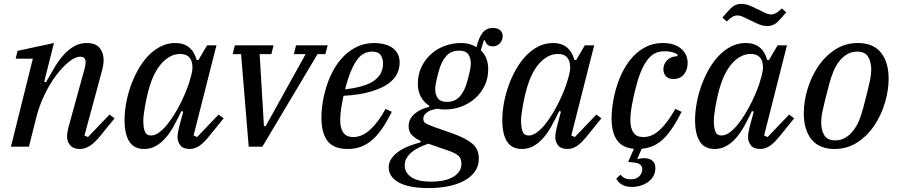

<svg xmlns="http://www.w3.org/2000/svg" viewBox="-20 -750 4603 982"><path d="M389 12Q355 12 339 -7Q323 -26 323 -51Q323 -62 325 -74.5Q327 -87 330 -98L414 -404Q416 -413 417 -420Q418 -427 418 -432Q418 -460 391 -460Q365 -460 332.5 -434Q300 -408 267.5 -365Q235 -322 207.5 -265Q180 -208 165 -147L128 0H36L148 -450H60L70 -490L256 -530L206 -332L215 -329Q236 -367 257.5 -403Q279 -439 304 -467.5Q329 -496 358.5 -513Q388 -530 424 -530Q469 -530 489.5 -505Q510 -480 510 -442Q510 -419 501 -386L412 -57L430 -49L540 -164L566 -145L498 -61Q463 -18 438 -3Q413 12 389 12Z M718 12Q665 12 641 -26.5Q617 -65 617 -135Q617 -176 625 -221Q633 -266 648.5 -310Q664 -354 686.5 -394Q709 -434 737.5 -464Q766 -494 801 -512Q836 -530 876 -530Q962 -530 986 -443H995L1039 -518H1087L970 -57L988 -49L1098 -164L1124 -145L1056 -61Q1021 -17 997.5 -2.5Q974 12 951 12Q917 12 902.5 -6.5Q888 -25 888 -48Q888 -60 890.5 -74.5Q893 -89 896 -100L917 -179L908 -182Q888 -140 868 -104Q848 -68 825 -42.5Q802 -17 775.5 -2.5Q749 12 718 12ZM752 -57Q772 -57 793 -72Q814 -87 834 -111.5Q854 -136 873 -167Q892 -198 907.5 -230Q923 -262 935 -292.5Q947 -323 953 -347L958 -364Q971 -412 957 -443Q943 -474 901 -474Q851 -474 808 -427.5Q765 -381 740 -290Q735 -273 730.5 -252Q726 -231 722 -209Q718 -187 715.5 -167Q713 -147 713 -133Q713 -97 721 -77Q729 -57 752 -57Z M1213 -473H1170L1181 -518H1379L1368 -473H1308L1330 -105H1339L1543 -473H1483L1494 -518H1656L1644 -473H1604L1322 0H1252Z M1758 12Q1687 12 1655.5 -28.5Q1624 -69 1624 -149Q1624 -186 1631 -229Q1638 -272 1652 -314.5Q1666 -357 1688 -396Q1710 -435 1740 -464.5Q1770 -494 1808.5 -512Q1847 -530 1895 -530Q1918 -530 1941 -525Q1964 -520 1982.5 -508.5Q2001 -497 2012.5 -477.5Q2024 -458 2024 -429Q2024 -401 2011 -373Q1998 -345 1965 -321.5Q1932 -298 1876.5 -281.5Q1821 -265 1737 -260Q1730 -228 1725 -195.5Q1720 -163 1720 -136Q1720 -94 1736 -71.5Q1752 -49 1787 -49Q1832 -49 1873.5 -87Q1915 -125 1952 -193L1984 -178Q1960 -130 1935.5 -94Q1911 -58 1884 -34.5Q1857 -11 1826 0.5Q1795 12 1758 12ZM1745 -293Q1848 -305 1893.5 -337.5Q1939 -370 1939 -425Q1939 -451 1927 -468.5Q1915 -486 1883 -486Q1861 -486 1842 -476.5Q1823 -467 1806.5 -444.5Q1790 -422 1774.5 -385Q1759 -348 1745 -293Z M2173 212Q2119 212 2080 204Q2041 196 2016.5 181.5Q1992 167 1980 148Q1968 129 1968 107Q1968 81 1982.5 60.5Q1997 40 2020 24Q2043 8 2072 -3Q2101 -14 2130 -22L2132 -29Q2103 -42 2086.5 -59.5Q2070 -77 2070 -104Q2070 -126 2079.5 -142.5Q2089 -159 2104 -171Q2119 -183 2137.5 -191Q2156 -199 2174 -203L2176 -209Q2148 -226 2132.5 -255Q2117 -284 2117 -322Q2117 -367 2134.5 -405Q2152 -443 2182 -471Q2212 -499 2252.5 -514.5Q2293 -530 2339 -530Q2362 -530 2381 -524.5Q2400 -519 2417 -509Q2428 -556 2447.5 -581.5Q2467 -607 2501 -607Q2524 -607 2537.5 -596Q2551 -585 2551 -565Q2551 -543 2536 -528Q2521 -513 2501 -513Q2483 -513 2473.5 -521.5Q2464 -530 2460 -544H2455L2439 -493Q2477 -457 2477 -396Q2477 -351 2459.5 -313.5Q2442 -276 2411.5 -248.5Q2381 -221 2341 -205.5Q2301 -190 2256 -190Q2233 -190 2217 -194Q2205 -192 2192 -188.5Q2179 -185 2168.5 -178.5Q2158 -172 2151.5 -163Q2145 -154 2145 -142Q2145 -125 2160.5 -117.5Q2176 -110 2202 -100L2299 -66Q2362 -43 2395.5 -15.5Q2429 12 2429 61Q2429 101 2407.5 129.5Q2386 158 2350 176.5Q2314 195 2268 203.5Q2222 212 2173 212ZM2266 -229Q2308 -229 2333 -258Q2358 -287 2371 -338Q2382 -379 2385 -396.5Q2388 -414 2388 -424Q2388 -455 2374.5 -473Q2361 -491 2328 -491Q2286 -491 2261 -462Q2236 -433 2223 -382Q2212 -341 2209 -323.5Q2206 -306 2206 -296Q2206 -265 2219.5 -247Q2233 -229 2266 -229ZM2187 179Q2214 179 2241 174.5Q2268 170 2290 159Q2312 148 2326 130.5Q2340 113 2340 87Q2340 58 2321.5 44Q2303 30 2269 19L2171 -15Q2147 -7 2125 3.5Q2103 14 2086.5 27.5Q2070 41 2060 58Q2050 75 2050 96Q2050 132 2082.5 155.5Q2115 179 2187 179Z M2650 12Q2597 12 2573 -26.5Q2549 -65 2549 -135Q2549 -176 2557 -221Q2565 -266 2580.5 -310Q2596 -354 2618.5 -394Q2641 -434 2669.5 -464Q2698 -494 2733 -512Q2768 -530 2808 -530Q2894 -530 2918 -443H2927L2971 -518H3019L2902 -57L2920 -49L3030 -164L3056 -145L2988 -61Q2953 -17 2929.5 -2.5Q2906 12 2883 12Q2849 12 2834.5 -6.5Q2820 -25 2820 -48Q2820 -60 2822.5 -74.5Q2825 -89 2828 -100L2849 -179L2840 -182Q2820 -140 2800 -104Q2780 -68 2757 -42.5Q2734 -17 2707.5 -2.5Q2681 12 2650 12ZM2684 -57Q2704 -57 2725 -72Q2746 -87 2766 -111.5Q2786 -136 2805 -167Q2824 -198 2839.5 -230Q2855 -262 2867 -292.5Q2879 -323 2885 -347L2890 -364Q2903 -412 2889 -443Q2875 -474 2833 -474Q2783 -474 2740 -427.5Q2697 -381 2672 -290Q2667 -273 2662.5 -252Q2658 -231 2654 -209Q2650 -187 2647.5 -167Q2645 -147 2645 -133Q2645 -97 2653 -77Q2661 -57 2684 -57Z M3212 206Q3180 206 3160 193.5Q3140 181 3132 164L3154 143Q3170 167 3207 167Q3226 167 3237.5 160.5Q3249 154 3255 145.5Q3261 137 3263 128.5Q3265 120 3265 116Q3265 102 3255 92.5Q3245 83 3219 81L3193 78L3222 11Q3163 6 3135.5 -33.5Q3108 -73 3108 -144Q3108 -182 3115 -225.5Q3122 -269 3135.5 -312Q3149 -355 3170.5 -394.5Q3192 -434 3221 -464Q3250 -494 3287 -512Q3324 -530 3370 -530Q3429 -530 3463 -501.5Q3497 -473 3497 -428Q3497 -393 3478 -369.5Q3459 -346 3424 -346Q3398 -346 3385.5 -360.5Q3373 -375 3373 -395Q3373 -407 3377 -418.5Q3381 -430 3390 -440Q3399 -450 3412.5 -456Q3426 -462 3445 -463V-471Q3422 -488 3378 -488Q3355 -488 3334.5 -479.5Q3314 -471 3295.5 -449Q3277 -427 3260.5 -389.5Q3244 -352 3230 -294Q3220 -257 3212 -212.5Q3204 -168 3204 -135Q3204 -94 3220 -71.5Q3236 -49 3271 -49Q3316 -49 3356 -87Q3396 -125 3434 -193L3466 -178Q3421 -87 3374.5 -41Q3328 5 3262 11L3240 61L3242 64Q3251 61 3259.5 60Q3268 59 3276 59Q3301 59 3316.5 72Q3332 85 3332 109Q3332 132 3322 150Q3312 168 3295 180.5Q3278 193 3256.5 199.5Q3235 206 3212 206Z M3636 12Q3583 12 3559 -26.5Q3535 -65 3535 -135Q3535 -176 3543 -221Q3551 -266 3566.5 -310Q3582 -354 3604.5 -394Q3627 -434 3655.5 -464Q3684 -494 3719 -512Q3754 -530 3794 -530Q3880 -530 3904 -443H3913L3957 -518H4005L3888 -57L3906 -49L4016 -164L4042 -145L3974 -61Q3939 -17 3915.5 -2.5Q3892 12 3869 12Q3835 12 3820.5 -6.5Q3806 -25 3806 -48Q3806 -60 3808.5 -74.5Q3811 -89 3814 -100L3835 -179L3826 -182Q3806 -140 3786 -104Q3766 -68 3743 -42.5Q3720 -17 3693.5 -2.5Q3667 12 3636 12ZM3670 -57Q3690 -57 3711 -72Q3732 -87 3752 -111.5Q3772 -136 3791 -167Q3810 -198 3825.5 -230Q3841 -262 3853 -292.5Q3865 -323 3871 -347L3876 -364Q3889 -412 3875 -443Q3861 -474 3819 -474Q3769 -474 3726 -427.5Q3683 -381 3658 -290Q3653 -273 3648.5 -252Q3644 -231 3640 -209Q3636 -187 3633.5 -167Q3631 -147 3631 -133Q3631 -97 3639 -77Q3647 -57 3670 -57ZM3906 -617Q3883 -617 3864.5 -624.5Q3846 -632 3824 -643Q3800 -654 3783 -662.5Q3766 -671 3751 -671Q3738 -671 3726 -664Q3714 -657 3697 -640L3675 -660Q3697 -687 3718.5 -708.5Q3740 -730 3770 -730Q3793 -730 3811.5 -722.5Q3830 -715 3852 -704Q3876 -693 3893 -684.5Q3910 -676 3925 -676Q3948 -676 3979 -707L4001 -687Q3979 -660 3957.5 -638.5Q3936 -617 3906 -617Z M4252 -32Q4280 -32 4302.5 -45Q4325 -58 4343 -80.5Q4361 -103 4373.5 -133Q4386 -163 4395 -198Q4408 -247 4416 -279.5Q4424 -312 4428.5 -333.5Q4433 -355 4434.5 -368.5Q4436 -382 4436 -393Q4436 -434 4420 -460Q4404 -486 4364 -486Q4336 -486 4313.5 -473Q4291 -460 4273 -437.5Q4255 -415 4242.5 -384.5Q4230 -354 4221 -320Q4208 -271 4200 -238.5Q4192 -206 4187.5 -184.5Q4183 -163 4181.5 -149.5Q4180 -136 4180 -125Q4180 -84 4196 -58Q4212 -32 4252 -32ZM4248 12Q4170 12 4130.5 -37Q4091 -86 4091 -171Q4091 -229 4109.5 -292Q4128 -355 4163 -408Q4198 -461 4250 -495.5Q4302 -530 4368 -530Q4446 -530 4485.5 -481Q4525 -432 4525 -347Q4525 -289 4506.5 -226Q4488 -163 4453 -110Q4418 -57 4366 -22.5Q4314 12 4248 12Z"/></svg>

Font: IBM Plex Serif Text
Style: Italic
Weight: 450
Italic angle: -14°
Designer: Mike Abbink, Paul van der Laan, Pieter van Rosmalen
Foundry: Bold Monday
Version: Version 3.001